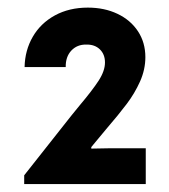

<svg xmlns="http://www.w3.org/2000/svg" viewBox="-20 -916 433 492"><path d="M42 -466.8 163.1 -620.1 184.6 -646.5Q216.3 -684.1 232.7 -709.2Q249 -734.4 249 -755.9Q249 -776.9 235.8 -789.6Q222.7 -802.2 201.2 -801.8Q177.7 -802.2 162.8 -786.4Q147.9 -770.5 148.4 -744.1H43Q43.9 -787.1 64 -821.8Q84 -856.4 120.6 -876.5Q157.2 -896.5 205.1 -896.5Q247.6 -896.5 281 -880.6Q314.5 -864.7 333.5 -835.9Q352.5 -807.1 352.5 -769.5Q352.5 -737.8 338.9 -707.3Q325.2 -676.8 304.9 -649.9Q284.7 -623 252 -585L213.9 -539.1V-535.2L262.7 -536.1H353.5V-444.3H42Z"/></svg>

Font: Reddit Sans Fudge
Style: Bold
Weight: 700
Designer: Stephen Hutchings
Foundry: Reddit
Version: Version 1.013